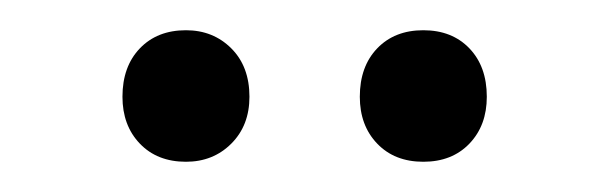

<svg xmlns="http://www.w3.org/2000/svg" viewBox="-20 -593 404 127"><path d="M145 -529Q145 -510 133 -498Q121 -486 103 -486Q84 -486 72.5 -498Q61 -510 61 -529Q61 -549 72.5 -561Q84 -573 103 -573Q121 -573 133 -561Q145 -549 145 -529ZM302 -529Q302 -510 290.5 -498Q279 -486 260 -486Q241 -486 229.5 -498Q218 -510 218 -529Q218 -549 229.5 -561Q241 -573 260 -573Q279 -573 290.5 -561Q302 -549 302 -529Z"/></svg>

Font: Yrsa Light
Style: Regular
Weight: 300
Designer: Anna Giedrys (Yrsa+Rasa design), David Brezina (Yrsa art-direction, Rasa art-direction, design)
Foundry: Rosetta Type Foundry
Version: Version 2.004